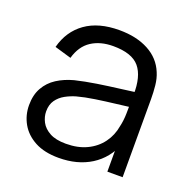

<svg xmlns="http://www.w3.org/2000/svg" viewBox="-106 -659 769 777"><g transform="rotate(20 278.0 -270.0)"><path d="M224.7 15Q163.3 15 122.2 -7.1Q81.2 -29.2 60.6 -65.6Q40 -102 40 -145Q40 -189.2 57.7 -220.3Q75.3 -251.5 106.2 -271.4Q137.2 -291.3 177.3 -302Q218.7 -312 268.3 -319.7Q318 -327.3 365.8 -333.2Q413.7 -339.2 449.7 -344.3L423.3 -328.7Q425 -408.3 392.5 -447Q360 -485.7 279.3 -485.7Q224 -485.7 185.7 -460.7Q147.3 -435.7 132 -381.7L60.3 -402.7Q79.2 -475 135.2 -515Q191.2 -555 280.7 -555Q354.5 -555 406.3 -527.3Q458.2 -499.7 479.7 -447Q489.7 -423.7 492.7 -394.7Q495.7 -365.7 495.7 -335.3V0H430V-135.7L449 -127.3Q421.5 -57.8 363.6 -21.4Q305.7 15 224.7 15ZM233 -48.7Q284.5 -48.7 322.9 -67.1Q361.3 -85.5 384.9 -117.7Q408.5 -149.8 415.3 -190.7Q421.5 -216.7 422.1 -247.8Q422.7 -278.8 422.7 -294.7L450.7 -280Q412.8 -275 369.2 -269.9Q325.5 -264.8 283.2 -258.5Q240.8 -252.2 207 -243Q184 -236.3 162.6 -224.6Q141.2 -212.8 127.4 -193.5Q113.7 -174.2 113.7 -145Q113.7 -121.5 125.4 -99.4Q137.2 -77.3 163.3 -63Q189.5 -48.7 233 -48.7Z"/></g></svg>

Font: Manrope ExtraLight
Style: Regular
Weight: 200
Designer: Mikhail Sharanda
Foundry: Mikhail Sharanda
Version: Version 4.505